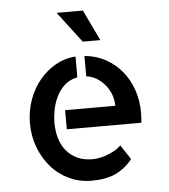

<svg xmlns="http://www.w3.org/2000/svg" viewBox="-54 -807 755 860"><g transform="rotate(-5 324.0 -377.5)"><path d="M339.8 -555.7Q392.6 -550.8 435.1 -527.3Q477.5 -503.9 507.8 -466.8Q538.1 -429.7 554.2 -381.8Q570.3 -334 570.3 -282.2Q570.3 -258.8 567.4 -235.4H232.4V-321.3H458Q458 -346.7 449.7 -370.1Q441.4 -393.6 425.3 -413.6Q409.2 -433.6 387.7 -447.3Q366.2 -460.9 339.8 -463.9ZM335.9 -91.8Q346.7 -91.8 362.8 -94.2Q378.9 -96.7 397 -103Q415 -109.4 433.1 -119.1Q451.2 -128.9 464.8 -142.6L507.8 -77.1Q475.6 -37.1 432.6 -16.6Q389.6 3.9 323.2 3.9Q269.5 3.9 222.7 -18.1Q175.8 -40 142.6 -78.1Q109.4 -116.2 89.8 -167Q70.3 -217.8 70.3 -276.4Q70.3 -332 88.4 -381.8Q106.4 -431.6 137.7 -469.2Q168.9 -506.8 210.4 -530.3Q252 -553.7 299.8 -556.6V-462.9Q263.7 -456.1 240.2 -433.6Q216.8 -411.1 203.6 -382.3Q190.4 -353.5 185.1 -323.2Q179.7 -293 179.7 -271.5Q179.7 -233.4 189 -200.7Q198.2 -168 217.8 -144Q237.3 -120.1 266.1 -106Q294.9 -91.8 335.9 -91.8ZM232.4 -758.8H350.6L417 -620.1H337.9Z"/></g></svg>

Font: Allerta
Style: Stencil
Weight: 400
Designer: Matt McInerney
Foundry: Matt McInerney
Version: Version 1.0